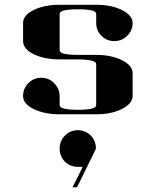

<svg xmlns="http://www.w3.org/2000/svg" viewBox="-20 -481 655 808"><path d="M77.1 -308.1V-384.8Q77.1 -417 122.1 -439Q167 -460.9 231 -460.9H384.8Q449.2 -460.9 493.7 -438.5Q538.1 -416 538.1 -384.3Q538.1 -353 515.6 -330.6Q493.2 -308.1 460.9 -308.1Q429.2 -308.1 407.2 -330.1Q384.8 -352.5 384.8 -384.8V-422.9Q384.8 -441.9 308.1 -441.9Q231 -441.9 231 -422.9V-269Q231 -250 308.1 -250H384.8Q449.2 -250 493.7 -227.5Q538.1 -205.1 538.1 -172.9V-77.1Q538.1 -45.4 493.2 -22.5Q448.7 0 384.8 0H231Q167 0 122.1 -22Q77.1 -43.9 77.1 -76.7Q77.1 -108.9 99.6 -131.3Q122.1 -153.8 153.8 -153.8Q186 -153.8 208 -130.9Q230.5 -107.9 231 -77.1V-38.1Q231 -19 308.1 -19Q384.8 -19 384.8 -38.1V-210.9Q384.8 -230.5 308.1 -231H231Q167 -231 122.1 -252.9Q77.1 -274.9 77.1 -308.1ZM231 145Q231 111.8 253.9 88.9Q275.9 66.9 308.1 66.9Q338.4 66.9 361.8 88.9Q383.8 112.3 383.8 145L304.2 307.1H285.2L328.1 221.2H308.1Q276.4 221.2 252.9 199.2Q231 175.8 231 145Z"/></svg>

Font: Hjet
Style: Regular
Weight: 400
Designer: T. Christopher White
Version: Version 1.2